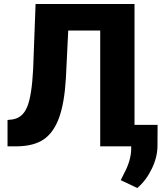

<svg xmlns="http://www.w3.org/2000/svg" viewBox="-20 -731 807 959"><path d="M651.9 -710.9V0H480.5V-578.6H320.8L309.1 -339.8Q301.8 -216.3 274.9 -142.6Q248 -68.8 198.5 -34.9Q148.9 -1 63.5 0H17.6V-131.8L41.5 -134.3Q92.8 -141.6 115.7 -197Q138.7 -252.4 145.5 -383.8L157.7 -710.9ZM666 208 583 168.9 599.6 135.7Q633.8 72.3 635.3 14.6V-107.4H767.1L766.6 -1.5Q766.1 54.7 737.8 112.8Q709.5 170.9 666 208Z"/></svg>

Font: Roboto
Style: Regular
Weight: 900
Designer: Google
Version: Version 2.001171; 2014